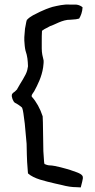

<svg xmlns="http://www.w3.org/2000/svg" viewBox="-20 -747 414 837"><path d="M32 -334C29 -326 37 -304 45 -299C54 -295 70 -284 76 -278C79 -271 81 -260 82 -253L88 -208L96 -120L97 -73C97 -54 99 -30 101 -3L102 9C129 33 175 42 220 53L247 59C273 66 294 69 314 69L332 70C343 28 343 26 339 19C331 7 304 1 286 -6C270 -11 219 -26 197 -26C188 -26 179 -30 174 -32C173 -36 172 -40 172 -44L169 -88L167 -214L166 -240C155 -274 138 -304 119 -325L118 -327V-330C119 -336 124 -341 129 -349C144 -377 162 -412 168 -453C169 -464 171 -474 170 -484C166 -500 162 -515 162 -536V-565C162 -582 162 -598 163 -611V-613L165 -614C176 -623 184 -624 196 -632H197L198 -633C217 -638 252 -662 287 -661L311 -663L325 -666C332 -677 339 -695 340 -715C335 -720 324 -726 312 -727H284C259 -729 231 -722 209 -717C189 -711 172 -704 155 -696C132 -684 114 -678 97 -660C96 -658 93 -646 93 -643L89 -622L86 -585V-570C87 -555 88 -540 91 -527C100 -501 101 -483 102 -459V-458L99 -442C94 -419 68 -384 55 -359V-358L45 -348C37 -343 32 -337 32 -336ZM86 -567ZM86 -582ZM129 -349V-350ZM155 -691V-692ZM168 -451V-452ZM172 -49ZM209 -717ZM312 -727ZM339 19Z"/></svg>

Font: Vapor
Style: Lit
Weight: 300
Foundry: Cannot Into Space Fonts
Version: Version 0.179